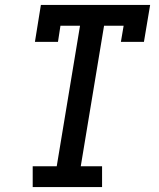

<svg xmlns="http://www.w3.org/2000/svg" viewBox="-20 -755 640 775"><path d="M112 0V-84H209L303 -651H224L214 -586H121L145 -735H586L561 -586H468L479 -651H400L306 -84H392V0Z"/></svg>

Font: Iosevka Curly Slab MdEx
Style: Italic
Weight: 500
Width: 7
Italic angle: -9°
Monospace: yes
Designer: Belleve Invis
Foundry: Belleve Invis
Version: Version 11.0.0; ttfautohint (v1.8.3)